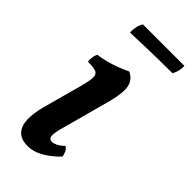

<svg xmlns="http://www.w3.org/2000/svg" viewBox="-208 -677 733 733"><g transform="rotate(45 158.0 -311.0)"><path d="M110 9Q73 9 55.5 -10Q38 -29 37 -62.5Q36 -96 48 -141L85 -276Q99 -325 101 -347.5Q103 -370 89.5 -376Q76 -382 44 -382Q43 -394 44.5 -405.5Q46 -417 51 -426Q70 -428 95 -434.5Q120 -441 143 -450Q166 -459 182 -467Q211 -454 218 -425Q225 -396 210 -337L158 -145Q144 -96 146.5 -82Q149 -68 163 -68Q172 -68 184.5 -74Q197 -80 211 -94Q220 -89 225 -79Q230 -69 232 -57Q202 -26 171 -8.5Q140 9 110 9ZM79 -574Q78 -589 81.5 -604.5Q85 -620 92 -631H316Q317 -620 314 -606Q311 -592 304 -579Q273 -579 214 -578Q155 -577 79 -574Z"/></g></svg>

Font: Vollkorn Medium
Style: Italic
Weight: 500
Italic angle: -11°
Designer: Friedrich Althausen
Foundry: Friedrich Althausen
Version: Version 5.000